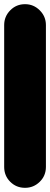

<svg xmlns="http://www.w3.org/2000/svg" viewBox="-20 -900 240 920"><path d="M0 -100H200V-780H0ZM100 -200Q58 -200 29 -170.5Q0 -141 0 -100Q0 -58 29 -29Q58 0 100 0Q141 0 170.5 -29Q200 -58 200 -100Q200 -141 170.5 -170.5Q141 -200 100 -200ZM100 -880Q58 -880 29 -850.5Q0 -821 0 -780Q0 -738 29 -709Q58 -680 100 -680Q141 -680 170.5 -709Q200 -738 200 -780Q200 -821 170.5 -850.5Q141 -880 100 -880Z"/></svg>

Font: Wavefont Black
Style: Regular
Weight: 900
Version: Version 3.004;gftools[0.9.33]